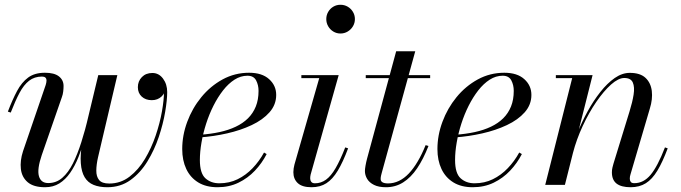

<svg xmlns="http://www.w3.org/2000/svg" viewBox="-20 -775 2857 805"><path d="M430 10Q396.5 10 372.5 0.2Q348.5 -9.5 335 -31.8Q321.5 -54 318.8 -90.8Q316 -127.5 325 -181L392 -460H472L405.5 -177.5Q398 -146 391 -115.5Q384 -85 383.8 -60Q383.5 -35 395.5 -20.2Q407.5 -5.5 438 -5.5Q485.5 -5.5 523 -34.2Q560.5 -63 587.8 -108.8Q615 -154.5 632.8 -207Q650.5 -259.5 659 -308Q667.5 -356.5 667.5 -389Q667.5 -416.5 655 -436.5Q642.5 -456.5 619 -456.5V-468Q637.5 -468 649.5 -458.5Q661.5 -449 667.8 -436.2Q674 -423.5 674 -412Q674 -386 657.5 -370.5Q641 -355 616.5 -355Q590.5 -355 574.2 -370Q558 -385 558 -409.5Q558 -434.5 574.8 -451.8Q591.5 -469 619 -469Q646 -469 663.5 -445.5Q681 -422 681 -389Q681 -356 672.5 -305.8Q664 -255.5 645.8 -201Q627.5 -146.5 598.2 -98.5Q569 -50.5 527.2 -20.2Q485.5 10 430 10ZM169 10Q121 10 96.2 -11Q71.5 -32 67.5 -66.5Q63.5 -101 76.5 -141L171.5 -418.5Q173 -423 174 -428.2Q175 -433.5 175 -437Q175 -454 156 -454Q124.5 -454 102 -436.5Q79.5 -419 61.8 -385.5Q44 -352 25 -303L13 -307Q32 -357 51.5 -393.5Q71 -430 98.2 -450Q125.5 -470 168.5 -470Q207.5 -470 227 -454.8Q246.5 -439.5 246.5 -414.5Q246.5 -403.5 245 -391Q243.5 -378.5 239.5 -368L155 -124.5Q135 -65.5 143.2 -36.5Q151.5 -7.5 182 -7.5Q216 -7.5 241.2 -29.5Q266.5 -51.5 285.8 -90Q305 -128.5 321 -179Q337 -229.5 351 -287H360.5Q349 -241 336.5 -197.5Q324 -154 309 -116.5Q294 -79 274.2 -50.5Q254.5 -22 228.8 -6Q203 10 169 10Z M892 10Q844 10 811 -10.2Q778 -30.5 761 -66.5Q744 -102.5 744 -150Q744 -207.5 765 -264.2Q786 -321 824 -367.5Q862 -414 913.2 -442Q964.5 -470 1024.5 -470Q1078.5 -470 1108.2 -443.2Q1138 -416.5 1138 -377Q1138 -336 1110 -304.2Q1082 -272.5 1035.2 -250.5Q988.5 -228.5 932.2 -215.8Q876 -203 819 -199V-210Q862.5 -213 900.5 -221.2Q938.5 -229.5 968.5 -243.8Q998.5 -258 1019.8 -279Q1041 -300 1052.5 -328.5Q1064 -357 1064 -394Q1064 -418.5 1053.8 -438Q1043.5 -457.5 1017.5 -457.5Q989 -457.5 963.2 -441Q937.5 -424.5 915.2 -396Q893 -367.5 875 -331.8Q857 -296 844.2 -256.2Q831.5 -216.5 824.8 -177.5Q818 -138.5 818 -104Q818 -48.5 841.2 -27.5Q864.5 -6.5 899.5 -6.5Q941.5 -6.5 976.2 -23.5Q1011 -40.5 1039 -69.8Q1067 -99 1087 -135.5L1098 -129Q1078.5 -91 1048.8 -59.5Q1019 -28 979.8 -9Q940.5 10 892 10Z M1286 10Q1247 10 1228.5 -7.2Q1210 -24.5 1210 -53Q1210 -60.5 1211.2 -68.8Q1212.5 -77 1214.5 -85L1318.5 -447.5H1243.5V-460H1400L1282.5 -43.5Q1281.5 -39.5 1281 -35.2Q1280.5 -31 1280.5 -27.5Q1280.5 -19 1285 -12.8Q1289.5 -6.5 1300.5 -6.5Q1326 -6.5 1347 -21.8Q1368 -37 1387.2 -70.2Q1406.5 -103.5 1427.5 -157L1439.5 -153Q1418 -95.5 1396.2 -59.5Q1374.5 -23.5 1348.5 -6.8Q1322.5 10 1286 10ZM1407.5 -634.5Q1391 -634.5 1377.5 -642.8Q1364 -651 1356 -664.8Q1348 -678.5 1348 -695Q1348 -711.5 1356 -725.2Q1364 -739 1377.5 -747Q1391 -755 1407.5 -755Q1424 -755 1437.8 -747Q1451.5 -739 1459.8 -725.2Q1468 -711.5 1468 -695Q1468 -678.5 1459.8 -664.8Q1451.5 -651 1437.8 -642.8Q1424 -634.5 1407.5 -634.5Z M1598.5 10Q1567.5 10 1548 0.2Q1528.5 -9.5 1519.2 -25.2Q1510 -41 1510 -58Q1510 -66 1512.5 -80.5Q1515 -95 1519 -110L1641 -560H1721L1580.5 -50Q1579 -45 1577.5 -38.2Q1576 -31.5 1576 -24.5Q1576 -6 1607 -6Q1630.5 -6 1652.5 -16.5Q1674.5 -27 1694 -47.5Q1713.5 -68 1731.2 -98Q1749 -128 1764.5 -166.5L1776.5 -163Q1755 -108 1728.8 -69.2Q1702.5 -30.5 1670.2 -10.2Q1638 10 1598.5 10ZM1513.5 -447.5V-460H1783.5V-447.5Z M1962 10Q1914 10 1881 -10.2Q1848 -30.5 1831 -66.5Q1814 -102.5 1814 -150Q1814 -207.5 1835 -264.2Q1856 -321 1894 -367.5Q1932 -414 1983.2 -442Q2034.5 -470 2094.5 -470Q2148.5 -470 2178.2 -443.2Q2208 -416.5 2208 -377Q2208 -336 2180 -304.2Q2152 -272.5 2105.2 -250.5Q2058.5 -228.5 2002.2 -215.8Q1946 -203 1889 -199V-210Q1932.5 -213 1970.5 -221.2Q2008.5 -229.5 2038.5 -243.8Q2068.5 -258 2089.8 -279Q2111 -300 2122.5 -328.5Q2134 -357 2134 -394Q2134 -418.5 2123.8 -438Q2113.5 -457.5 2087.5 -457.5Q2059 -457.5 2033.2 -441Q2007.5 -424.5 1985.2 -396Q1963 -367.5 1945 -331.8Q1927 -296 1914.2 -256.2Q1901.5 -216.5 1894.8 -177.5Q1888 -138.5 1888 -104Q1888 -48.5 1911.2 -27.5Q1934.5 -6.5 1969.5 -6.5Q2011.5 -6.5 2046.2 -23.5Q2081 -40.5 2109 -69.8Q2137 -99 2157 -135.5L2168 -129Q2148.5 -91 2118.8 -59.5Q2089 -28 2049.8 -9Q2010.5 10 1962 10Z M2624 10Q2585 10 2565.2 -5.2Q2545.5 -20.5 2545.5 -52.5Q2545.5 -63 2547.8 -72.5Q2550 -82 2552 -88.5L2619.5 -308Q2631.5 -346.5 2636.5 -378.2Q2641.5 -410 2633.2 -429Q2625 -448 2597.5 -448Q2573 -448 2542.2 -420.8Q2511.5 -393.5 2480.2 -348Q2449 -302.5 2423 -246.5Q2397 -190.5 2382 -133H2373Q2383 -172.5 2401.2 -218.2Q2419.5 -264 2443.8 -308.2Q2468 -352.5 2497 -389.2Q2526 -426 2557.2 -447.8Q2588.5 -469.5 2620.5 -469.5Q2664 -469.5 2686.2 -448.8Q2708.5 -428 2712.8 -393.8Q2717 -359.5 2704.5 -319.5L2623.5 -44Q2622 -39.5 2621.2 -34.8Q2620.5 -30 2620.5 -26Q2620.5 -18 2624.5 -12.5Q2628.5 -7 2639.5 -7Q2678.5 -7 2707.8 -42Q2737 -77 2768 -157L2779.5 -153Q2758 -95.5 2736.2 -59.5Q2714.5 -23.5 2687.8 -6.8Q2661 10 2624 10ZM2266 0 2379 -447.5H2310.5V-460H2464.5L2348.5 0Z"/></svg>

Font: Bodoni Moda 18pt
Style: Italic
Weight: 400
Italic angle: -13°
Designer: Owen Earl
Foundry: indestructible type
Version: Version 2.005